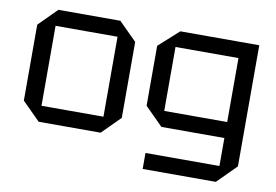

<svg xmlns="http://www.w3.org/2000/svg" viewBox="-75 -683 1360 946"><g transform="rotate(10 605.0 -210.0)"><path d="M55 -90V-470L145 -560H455L545 -470V-90L455 0H145ZM145 -80H455V-480H145Z M690 140V60H1060V-80H745L655 -170V-470L755 -560H1150V46L1056 140ZM745 -480V-160H1060V-480Z"/></g></svg>

Font: Tektur
Style: Regular
Weight: 400
Designer: Adam Jagosz
Foundry: Adam Jagosz
Version: Version 1.005;gftools[0.9.30]